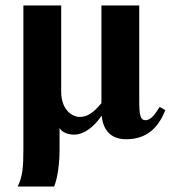

<svg xmlns="http://www.w3.org/2000/svg" viewBox="-20 -481 650 706"><path d="M199 -9H200C210 8 234 14 253 14C290 14 328 -17 353 -55H354C359 -4 386 31 444 31C530 31 567 -24 588 -76L567 -88C553 -65 536 -39 515 -39C496 -39 492 -58 492 -111V-461H353V-102C324 -66 300 -51 274 -51C241 -51 205 -82 205 -143V-461H66V67C66 135 63 168 45 205H179C192 173 199 120 199 68Z"/></svg>

Font: XITS
Style: Bold
Weight: 700
Designer: MicroPress Inc., with final additions and corrections provided by Coen Hoffman, Elsevier (retired)
Version: Version 1.302